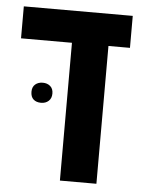

<svg xmlns="http://www.w3.org/2000/svg" viewBox="-47 -638 499 676"><g transform="rotate(5 202.5 -300.0)"><path d="M395 -487H319V0H190V-487H10V-600H395ZM100 -338Q116 -338 126.5 -329Q137 -320 137 -303Q137 -286 126.5 -276.5Q116 -267 100 -267Q83 -267 73 -276Q63 -285 63 -303Q63 -320 73.5 -329Q84 -338 100 -338Z"/></g></svg>

Font: Noto Sans Hebrew Cond
Style: Bold
Weight: 700
Width: 2
Designer: Monotype Design Team
Foundry: Monotype Imaging Inc.
Version: Version 1.000